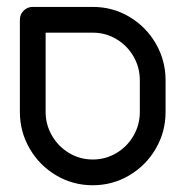

<svg xmlns="http://www.w3.org/2000/svg" viewBox="-20 -539 550 569"><path d="M38.9 -207.4V-480.4Q38.9 -496.3 50 -507.4Q61.1 -518.5 77 -518.5H255.2Q314.1 -518.5 363.5 -489.1Q413 -459.6 441.9 -409.6Q470.7 -359.6 470.7 -300.7V-207.4Q470.7 -148.5 441.7 -98.5Q412.6 -48.5 363.1 -19.3Q313.7 10 254.8 10Q195.9 10 146.5 -19.3Q97 -48.5 68 -98.5Q38.9 -148.5 38.9 -207.4ZM254.8 -66.3Q293 -66.3 325 -85.4Q357 -104.4 375.7 -136.9Q394.4 -169.3 394.4 -207.4V-300.7Q394.4 -339.3 375.7 -371.7Q357 -404.1 325 -423.1Q293 -442.2 254.8 -442.2H115.2V-207.4Q115.2 -169.3 134.1 -136.9Q153 -104.4 185 -85.4Q217 -66.3 254.8 -66.3Z"/></svg>

Font: 26F Galaxy Hebrew
Style: Bold
Weight: 700
Designer: C₂₉H₂₅N₃O₅
Version: Version 1.000